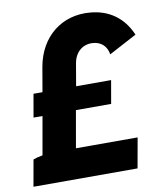

<svg xmlns="http://www.w3.org/2000/svg" viewBox="-98 -777 718 843"><g transform="rotate(-10 261.5 -355.5)"><path d="M113 -512 94 -402H54L36 -299H76L46 -129C29 -126 14 -122 4 -118L-17 0H447L471 -134H196L225 -299H382L400 -402H244L261 -501C270 -554 308 -580 351 -576C386 -573 410 -551 416 -514L540 -580C506 -660 443 -703 362 -710C235 -722 136 -642 113 -512Z"/></g></svg>

Font: Fixel Display
Style: Bold Italic
Weight: 700
Italic angle: -10°
Designer: AlfaBravo + MacPaw
Foundry: Kyrylo Tkachov, Marchela Mozhyna, Serhii Makarenko, Maria Weinstein, Zakhar Kryvoshyya
Version: Version 1.210;Glyphs 3.2 (3217)